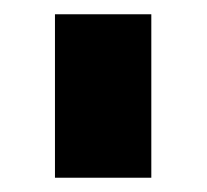

<svg xmlns="http://www.w3.org/2000/svg" viewBox="-20 -746 290 269"><path d="M192 -726H57V-497H192Z"/></svg>

Font: RT Raleway ExtraBold
Style: Regular
Weight: 400
Designer: Matt McInerney, Pablo Impallari, Rodrigo Fuenzalida — Edited by Milan Moffatt in April 2016
Foundry: Matt McInerney, Pablo Impallari, Rodrigo Fuenzalida — Edited by Milan Moffatt in April 2016
Version: Version 3.001